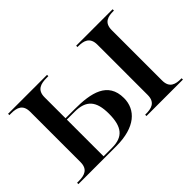

<svg xmlns="http://www.w3.org/2000/svg" viewBox="-94 -786 1035 1035"><g transform="rotate(-45 424.0 -268.0)"><path d="M21 0H311C455 0 523 -66 523 -154C523 -278 416 -300 293 -300H223V-460C223 -516 261 -526 305 -526H318V-536H21V-526H34C79 -526 113 -514 113 -459V-76C113 -22 79 -10 34 -10H21ZM540 0H818V-10H814C774 -10 735 -18 735 -76V-460C735 -518 774 -526 814 -526H818V-536H540V-526H546C586 -526 625 -517 625 -459V-76C625 -18 586 -10 546 -10H540ZM288 -10H223V-290H282C370 -290 406 -249 406 -152C406 -52 371 -10 288 -10Z"/></g></svg>

Font: Noto Serif Display Medium
Style: Regular
Weight: 500
Designer: Monotype Design Team
Foundry: Monotype Imaging Inc.
Version: Version 2.009